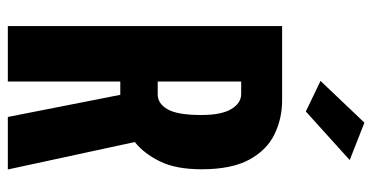

<svg xmlns="http://www.w3.org/2000/svg" viewBox="-250 -700 950 490"><g transform="rotate(90 225.0 -455.0)"><path d="M46.5 0V-700H236Q282.5 -700 322.8 -680.5Q363 -661 387.5 -616Q412 -571 412 -494.5Q412 -429 391.8 -388Q371.5 -347 342.5 -324L412.5 0H278.5L222 -287H188V0ZM188 -382.5H221Q244.5 -382.5 259 -407.8Q273.5 -433 273.5 -493.5Q273.5 -545.5 258.2 -570.5Q243 -595.5 220 -595.5H188ZM264.5 -760.5 186.5 -798 293 -910 388.5 -872.5Z"/></g></svg>

Font: Trispace Condensed SemiBold
Style: Regular
Weight: 600
Width: 3
Designer: Tyler Finck
Foundry: Etcetera Type Company
Version: Version 1.210; ttfautohint (v1.8.3)